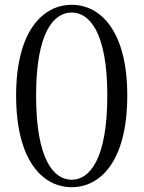

<svg xmlns="http://www.w3.org/2000/svg" viewBox="-20 -763 597 798"><path d="M278 15C398 15 509 -94 509 -366C509 -634 398 -743 278 -743C158 -743 47 -634 47 -366C47 -94 158 15 278 15ZM278 -16C203 -16 130 -100 130 -366C130 -628 203 -711 278 -711C352 -711 426 -628 426 -366C426 -100 352 -16 278 -16Z"/></svg>

Font: Harano Aji Mincho CN
Style: Regular
Weight: 400
Foundry: Masamichi Hosoda
Version: HaranoAjiMinchoCN-Regular version 20230610;ttx 4.39.4